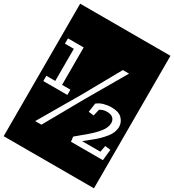

<svg xmlns="http://www.w3.org/2000/svg" viewBox="-270 -1061 1286 1418"><g transform="rotate(30 373.0 -352.0)"><path d="M-12 -917H758V213H-12ZM38 -605H114V-331H38V-286H243V-331H172V-650H38ZM506 -650 331 -337 134 0H187L370 -325L559 -650ZM487 -252 500 -308Q526 -325 558 -325Q596 -325 612 -308.5Q628 -292 628 -268Q628 -230 597 -191Q566 -152 521 -114Q476 -76 434 -41L439 0H711L721 -94L674 -99L664 -45H508Q534 -66 577.5 -101Q621 -136 656.5 -180.5Q692 -225 692 -273Q692 -310 664 -340Q636 -370 572 -370Q540 -370 507.5 -361Q475 -352 453 -333L442 -257Z"/></g></svg>

Font: Zilla Slab Highlight
Style: Regular
Weight: 400
Designer: Typotheque Type Foundry
Foundry: Typotheque type foundry
Version: Version 1.1; 2017; ttfautohint (v1.6)